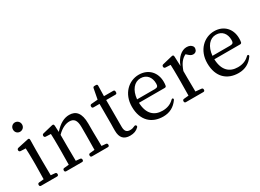

<svg xmlns="http://www.w3.org/2000/svg" viewBox="-30 -1473 2973 2197"><g transform="rotate(-30 1456.0 -375.0)"><path d="M43 -16V-13C43 0 50 7 63 7H273C286 7 293 0 293 -13V-16C293 -28 286 -36 274 -37L218 -42C217 -98 216 -176 216 -228V-379L218 -508C218 -518 216 -524 212 -528C208 -531 202 -531 192 -529L55 -499C44 -496 37 -489 37 -477V-475C37 -463 45 -455 57 -454L124 -451C126 -402 128 -351 128 -287V-228C128 -177 127 -98 125 -43L62 -37C50 -36 43 -28 43 -16ZM105 -709C105 -671 133 -648 164 -648C195 -648 225 -671 225 -709C225 -747 195 -771 164 -771C133 -771 105 -746 105 -709Z M375 -16V-13C375 0 382 7 395 7H603C616 7 623 0 623 -13V-16C623 -28 616 -36 604 -37L549 -42C548 -98 547 -176 547 -228V-386C608 -449 667 -469 709 -469C768 -469 799 -437 799 -342V-228C799 -175 798 -98 797 -43L735 -37C723 -36 716 -28 716 -16V-13C716 0 723 7 736 7H944C957 7 964 0 964 -13V-16C964 -28 957 -36 945 -37L889 -42C887 -97 886 -175 886 -228V-340C886 -481 831 -535 745 -535C681 -535 617 -505 546 -425L542 -508C541 -519 539 -524 535 -528C531 -531 525 -532 514 -529L386 -498C375 -495 369 -488 369 -476V-474C369 -462 377 -454 389 -453L456 -450C458 -402 459 -353 459 -287V-228C459 -177 458 -98 457 -43L394 -37C382 -36 375 -28 375 -16Z M1234 21C1282 21 1318 8 1348 -22C1356 -30 1356 -39 1350 -47C1344 -54 1335 -55 1324 -49C1306 -40 1289 -35 1266 -35C1220 -35 1198 -58 1198 -117V-470H1320C1333 -470 1340 -477 1340 -490V-501C1340 -514 1333 -521 1320 -521H1198L1201 -657C1201 -671 1195 -677 1182 -677H1162C1150 -677 1143 -671 1141 -659L1115 -523L1030 -516C1018 -515 1011 -507 1011 -495V-490C1011 -477 1018 -470 1031 -470H1110V-204C1110 -186 1110 -171 1109 -157V-116C1109 -23 1151 21 1234 21Z M1672 21C1757 21 1821 -15 1868 -81C1875 -91 1875 -98 1868 -104C1862 -109 1854 -106 1845 -97C1808 -61 1760 -41 1697 -41C1587 -41 1512 -107 1507 -255H1847C1858 -255 1867 -260 1869 -272C1872 -286 1873 -303 1873 -322C1873 -444 1793 -535 1664 -535C1532 -535 1414 -428 1414 -256C1414 -69 1524 21 1672 21ZM1508 -300C1519 -418 1580 -490 1661 -490C1743 -490 1788 -430 1788 -349C1788 -314 1779 -300 1742 -300Z M1957 -16V-13C1957 0 1964 7 1977 7H2206C2219 7 2226 0 2226 -13V-16C2226 -28 2219 -36 2207 -37L2131 -44C2130 -100 2129 -177 2129 -228V-316C2157 -396 2191 -444 2246 -470L2255 -462C2281 -437 2298 -424 2323 -424C2354 -424 2373 -443 2376 -475C2376 -485 2375 -491 2371 -499C2356 -524 2329 -535 2295 -535C2231 -535 2162 -478 2129 -382L2124 -508C2124 -519 2121 -524 2117 -528C2113 -531 2107 -532 2096 -529L1968 -498C1957 -495 1951 -488 1951 -476V-474C1951 -462 1959 -454 1971 -453L2038 -450C2040 -402 2041 -353 2041 -287V-228C2041 -177 2040 -99 2039 -43L1976 -37C1964 -36 1957 -28 1957 -16Z M2668 21C2753 21 2817 -15 2864 -81C2871 -91 2871 -98 2864 -104C2858 -109 2850 -106 2841 -97C2804 -61 2756 -41 2693 -41C2583 -41 2508 -107 2503 -255H2843C2854 -255 2863 -260 2865 -272C2868 -286 2869 -303 2869 -322C2869 -444 2789 -535 2660 -535C2528 -535 2410 -428 2410 -256C2410 -69 2520 21 2668 21ZM2504 -300C2515 -418 2576 -490 2657 -490C2739 -490 2784 -430 2784 -349C2784 -314 2775 -300 2738 -300Z"/></g></svg>

Font: 寒蝉锦书宋 Text
Style: Regular
Weight: 400
Designer: 寒蝉锦书宋{Warren} 思源宋体{Ryoko NISHIZUKA 西塚涼子 (kana & ideographs); Frank Grießhammer (Latin, Greek & Cyrillic); Wenlong ZHANG 
Foundry: Adobe & ChillType
Version: Version 2.000;Glyphs 3.1.1 (3135)